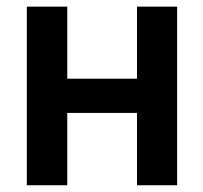

<svg xmlns="http://www.w3.org/2000/svg" viewBox="-20 -550 603 570"><path d="M179.7 -316.4H386.7V-530.3H505.9V0H386.7V-214.8H179.7V0H59.6V-530.3H179.7Z"/></svg>

Font: Pretendard Std SemiBold
Style: Regular
Weight: 600
Designer: Base glyphs from Inter by Rasmus Andersson; Hangeul glyphs from Noto Sans CJK(Source Han Sans) by Jang Soo-young and Kan
Foundry: Kil Hyung-jin
Version: Version 1.309